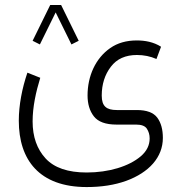

<svg xmlns="http://www.w3.org/2000/svg" viewBox="-20 -507 731 773"><path d="M226.1 -486.8H182.1L111.3 -342.8L140.6 -328.1L204.1 -457L267.6 -328.1L296.9 -342.8ZM329.1 246.1C388.7 246.1 441.4 237.8 487.8 221.2C580.1 187.5 635.7 126 635.7 48.3C635.7 14.6 628.4 -12.7 613.3 -33.2C598.1 -53.7 570.3 -64 530.8 -64H450.2C409.2 -64 389.6 -78.6 389.6 -122.1C389.6 -167.5 401.9 -206.5 426.3 -238.3C450.2 -270 485.4 -285.6 531.2 -285.6C559.1 -285.6 585.4 -280.3 609.9 -269.5L628.4 -318.8C598.6 -337.9 564 -344.2 530.8 -344.2C488.8 -344.2 453.1 -334 423.8 -313.5C364.7 -272.5 332.5 -201.2 332.5 -122.6C332.5 -88.9 340.8 -60.5 357.9 -38.6C375 -16.6 405.3 -5.4 449.2 -5.4H528.3C549.3 -5.4 564 0 571.3 11.2C578.6 22.5 582.5 35.2 582.5 50.3C582.5 77.6 570.8 101.6 546.9 122.1C499 163.1 417.5 187.5 329.1 187.5C253.4 187.5 198.2 168.5 163.6 130.9C128.9 93.3 111.3 43.5 111.3 -18.1C111.3 -76.2 124.5 -136.7 142.1 -193.8L90.3 -214.4C68.8 -151.4 55.7 -83.5 55.7 -21C55.7 136.7 138.2 246.1 329.1 246.1Z"/></svg>

Font: Vazirmatn ExtraLight
Style: Regular
Weight: 200
Designer: Saber Rastikerdar
Foundry: Saber Rastikerdar
Version: Version 33.003